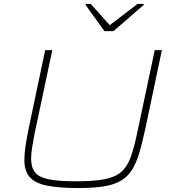

<svg xmlns="http://www.w3.org/2000/svg" viewBox="-20 -941 875 969"><path d="M373 8Q273 8 213.5 -5Q154 -18 128.5 -49Q103 -80 103 -134Q103 -166 109 -205.5Q115 -245 125 -294L208 -688H244L154 -264Q147 -227 142 -196Q137 -165 137 -140Q137 -96 157 -71Q177 -46 226.5 -36Q276 -26 363 -26Q454 -26 508 -36.5Q562 -47 592 -73.5Q622 -100 639 -146Q656 -192 671 -264L761 -688H797L714 -294Q699 -223 683.5 -171Q668 -119 646.5 -84.5Q625 -50 591 -29.5Q557 -9 504 -0.5Q451 8 373 8ZM507 -784 412 -916 413 -921H438L534 -814L674 -921H706L705 -916L553 -784Z"/></svg>

Font: Saira Expanded Thin
Style: Italic
Weight: 250
Width: 7
Italic angle: -12°
Designer: Hector Gatti with collaboration of the Omnibus-Type team
Foundry: Omnibus-Type
Version: Version 1.101